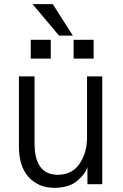

<svg xmlns="http://www.w3.org/2000/svg" viewBox="-20 -898 598 936"><path d="M72.3 0ZM72.3 -184.6V-525.4H148.4V-200.2Q148.4 -45.9 261.7 -45.9Q331.1 -45.9 367.7 -99.6Q404.3 -153.3 404.3 -226.6V-525.4H478.5V0H406.2V-85Q398.4 -52.7 357.9 -17.6Q317.4 17.6 244.1 17.6Q168.9 17.6 120.6 -33.7Q72.3 -85 72.3 -184.6ZM138.7 -877.9H237.3L335 -724.6H267.6ZM129.9 -612.3V-704.1H227.5V-612.3ZM338.9 -612.3V-704.1H436.5V-612.3Z"/></svg>

Font: Batunionen A1
Style: Regular
Weight: 400
Designer: HanYang I&C Co.,Ltd.
Foundry: HanYang I&C Co.,Ltd.
Version: Version 2.50; ttfautohint (v1.6)